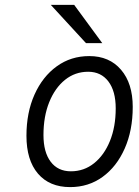

<svg xmlns="http://www.w3.org/2000/svg" viewBox="-20 -752 566 784"><path d="M266.5 12Q182 12 135 -43Q88 -98 88 -197.5Q88 -292.5 121 -366Q154 -439.5 211.8 -481.2Q269.5 -523 344.5 -523Q426.5 -523 474.2 -467.2Q522 -411.5 522 -315.5Q522 -219.5 489.2 -145.5Q456.5 -71.5 399 -29.8Q341.5 12 266.5 12ZM269.5 -52.5Q323 -52.5 364.2 -85.5Q405.5 -118.5 429 -176.5Q452.5 -234.5 452.5 -309.5Q452.5 -380 422.5 -419.5Q392.5 -459 340 -459Q286.5 -459 245.5 -426Q204.5 -393 181 -334.8Q157.5 -276.5 157.5 -200.5Q157.5 -130.5 187 -91.5Q216.5 -52.5 269.5 -52.5ZM331 -576 187.5 -732H283L397.5 -576Z"/></svg>

Font: Overpass Light
Style: Italic
Weight: 300
Italic angle: -10°
Designer: Delve Withrington, Dave Bailey, Thomas Jockin
Foundry: Delve Fonts LLC
Version: Version 4.000; ttfautohint (v1.8.3)